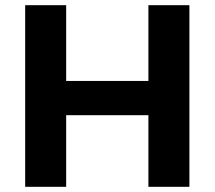

<svg xmlns="http://www.w3.org/2000/svg" viewBox="-20 -720 827 740"><path d="M552 0V-276H235V0H77V-700H235V-408H552V-700H710V0Z"/></svg>

Font: Montserrat Semi Bold
Style: Regular
Weight: 600
Designer: Julieta Ulanovsky
Foundry: Julieta Ulanovsky
Version: Version 3.001 September 28, 2015